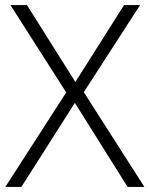

<svg xmlns="http://www.w3.org/2000/svg" viewBox="-20 -734 588 754"><path d="M547 0H481L274 -330L64 0H1L240 -371L21 -714H86L276 -412L467 -714H530L309 -372Z"/></svg>

Font: Noto Sans Georgian Light
Style: Regular
Weight: 300
Version: Version 2.002